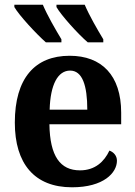

<svg xmlns="http://www.w3.org/2000/svg" viewBox="-20 -786 574 816"><path d="M353 -606H419V-619C393 -662 359 -721 340 -766H220V-756C240 -721 311 -642 353 -606ZM175 -606H241V-619C215 -662 181 -721 162 -766H41V-756C61 -721 134 -642 175 -606ZM286 10C421 10 477 -52 477 -103C477 -125 462 -140 445 -146C423 -99 384 -62 320 -62C236 -62 192 -122 190 -258H495V-307C495 -466 412 -549 276 -549C128 -549 43 -453 43 -265C43 -91 126 10 286 10ZM351 -320H191C194 -427 226 -486 278 -486C330 -486 351 -423 351 -320Z"/></svg>

Font: Noto Serif SemiCondensed
Style: Bold
Weight: 700
Width: 4
Designer: Monotype Design Team
Foundry: Monotype Imaging Inc.
Version: Version 2.015